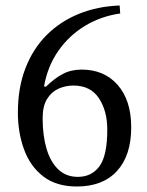

<svg xmlns="http://www.w3.org/2000/svg" viewBox="-20 -666 535 698"><path d="M259 12Q185 12 137.5 -24.5Q90 -61 67.5 -122.5Q45 -184 45 -257Q45 -347 72.5 -418Q100 -489 149.5 -538.5Q199 -588 266.5 -615.5Q334 -643 415 -646L417 -617Q347 -607 289 -572Q231 -537 192 -481Q153 -425 140 -352L147 -351Q178 -381 208 -397Q238 -413 277 -413Q359 -413 408 -357Q457 -301 457 -203Q457 -101 405.5 -44.5Q354 12 259 12ZM263 -23Q313 -23 341.5 -61.5Q370 -100 370 -195Q370 -263 339.5 -309Q309 -355 247 -355Q218 -355 192.5 -343.5Q167 -332 151 -306Q135 -280 135 -236Q135 -174 149 -126Q163 -78 191.5 -50.5Q220 -23 263 -23Z"/></svg>

Font: STIX Two Text
Style: Regular
Weight: 400
Designer: Ross Mills, John Hudson & Paul Hanslow, Tiro Typeworks Ltd; with prior portions MicroPress Inc., and Coen Hoffman.
Foundry: Tiro Typeworks Ltd
Version: Version 2.13 b171